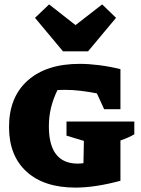

<svg xmlns="http://www.w3.org/2000/svg" viewBox="-20 -841 642 872"><path d="M323 11Q180 11 100.5 -61.5Q21 -134 21 -264Q21 -400 106 -475.5Q191 -551 342 -551Q383 -551 430.5 -545Q478 -539 527 -527V-345H453L420 -417Q384 -424 347 -428.5Q310 -433 273 -433Q257 -433 241 -432Q222 -393 212 -353Q202 -313 202 -267Q202 -98 333 -98Q346 -98 359 -100L361 -201L282 -225V-289H590V-231Q576 -223 561.5 -216.5Q547 -210 527 -203V-20Q412 11 323 11ZM266 -608 139 -760 203 -821 323 -727 444 -821 507 -760 380 -608Z"/></svg>

Font: Piazzolla SC ExtraBold
Style: Regular
Weight: 800
Designer: Juan Pablo del Peral
Foundry: Huerta Tipografica
Version: Version 1.330